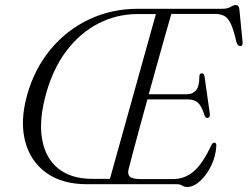

<svg xmlns="http://www.w3.org/2000/svg" viewBox="-20 -735 988 766"><path d="M686.5 0H327.5Q227 0 163.8 -46.2Q100.5 -92.5 80 -172.8Q59.5 -253 88 -355Q117.5 -460.5 181.8 -538Q246 -615.5 335.8 -657.8Q425.5 -700 530.5 -700H867.5Q888 -700 900 -707.5Q912 -715 921 -715Q933 -715 935 -698L947.5 -570Q950 -552 939 -551Q928 -550.5 923 -568Q912.5 -614.5 901.5 -638.5Q890.5 -662.5 875.5 -671Q860.5 -679.5 839 -679.5H663.5Q652.5 -641.5 637.8 -589.5Q623 -537.5 606.5 -478.2Q590 -419 573.5 -359H727Q747.5 -359 761.5 -374Q775.5 -389 775.5 -431.5Q776.5 -442.5 785 -442.5Q794.5 -442.5 796 -430L817 -282Q819 -265 808 -264.5Q800 -263.5 796 -275Q784.5 -312 769.8 -325.2Q755 -338.5 728 -338.5H568Q551.5 -278.5 536.5 -223.5Q521.5 -168.5 510.2 -125.8Q499 -83 493 -60Q488 -40 498.2 -30.2Q508.5 -20.5 544 -20.5H670Q716 -20.5 752 -50.5Q788 -80.5 823 -155.5Q828 -166 835.5 -166Q844 -166 843 -151.5Q840.5 -110.5 822.2 -73.2Q804 -36 778 -12.5Q752 11 726.5 11Q716 11 707.2 5.5Q698.5 0 686.5 0ZM164.5 -363.5Q134.5 -257.5 147.8 -180.8Q161 -104 212.2 -62.8Q263.5 -21.5 347.5 -21.5H418.5L602 -679H531Q445.5 -679 372.8 -641.5Q300 -604 246.2 -533.5Q192.5 -463 164.5 -363.5Z"/></svg>

Font: Fraunces 144pt Soft Light
Style: Italic
Weight: 300
Italic angle: -16°
Version: Version 1.000;[b76b70a41]